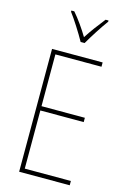

<svg xmlns="http://www.w3.org/2000/svg" viewBox="-140 -1014 712 1078"><g transform="rotate(15 216.0 -475.0)"><path d="M231 -793H254C280 -838 320 -901 351 -943V-950H334C299 -906 269 -866 242 -824C217 -866 182 -916 152 -950H135V-943C161 -909 205 -840 231 -793ZM380 0V-25H112V-363H364V-388H112V-689H380V-714H86V0Z"/></g></svg>

Font: Noto Sans Malayalam Condensed Thin
Style: Regular
Weight: 100
Width: 3
Designer: Jelle Bosma - Monotype Design Team
Foundry: Monotype Imaging Inc.
Version: Version 2.104